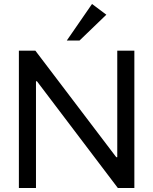

<svg xmlns="http://www.w3.org/2000/svg" viewBox="-20 -946 771 966"><path d="M570 -155V-691H656V0H573L166 -537H161V0H75V-691H158L565 -155ZM380 -742H316L443 -926L515 -872Z"/></svg>

Font: Average Sans
Style: Regular
Weight: 400
Designer: Eduardo Rodriguez Tunni
Foundry: Eduardo Rodriguez Tunni
Version: Version 1.001